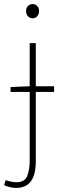

<svg xmlns="http://www.w3.org/2000/svg" viewBox="-30 -690 312 944"><path d="M22 -238V-262L116 -266H236V-238ZM48 234Q35 234 18 230Q1 226 -10 220L-2 196Q7 199 22 202.5Q37 206 50 206Q92 206 104 175Q116 144 116 98V-478H146V102Q146 148 135 177Q124 206 102.5 220Q81 234 48 234ZM130 -600Q117 -600 107.5 -610Q98 -620 98 -636Q98 -651 107.5 -660.5Q117 -670 131 -670Q144 -670 153 -660.5Q162 -651 162 -636Q162 -620 153 -610Q144 -600 130 -600Z"/></svg>

Font: Mada ExtraLight
Style: Regular
Weight: 250
Designer: Khaled Hosny
Version: Version 1.5